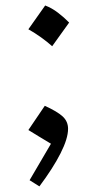

<svg xmlns="http://www.w3.org/2000/svg" viewBox="-20 -557 353 697"><path d="M144 -537.1Q168.5 -527.8 190.7 -510.7Q212.9 -493.7 231 -475.1L169.4 -389.2Q151.4 -405.3 129.4 -421.1Q107.4 -437 83 -450.7ZM142.6 -172.9Q188 -152.3 207.5 -134.3Q227.1 -116.2 227.1 -89.4Q227.1 -54.2 199.7 -0.2Q172.4 53.7 123 119.6L87.4 97.2L165 -35.2Q139.2 -50.8 121.3 -61.5Q103.5 -72.3 83 -85Z"/></svg>

Font: Pinar DS4-Regular
Style: Regular
Weight: 400
Designer: Amin Abedi
Version: Version 2.000